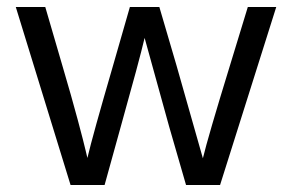

<svg xmlns="http://www.w3.org/2000/svg" viewBox="-20 -527 832 547"><path d="M278 0H181L25 -507H109L158 -339Q184 -251 201.5 -185.5Q219 -120 224 -98L229 -77Q244 -141 302 -340L350 -507H434L483 -340L558 -76Q572 -135 635 -340L686 -507H767L607 0H510L462 -166L392 -419Q377 -355 324 -166Z"/></svg>

Font: Hind Vadodara
Style: Regular
Weight: 400
Designer: Hitesh Malaviya
Foundry: Indian Type Foundry
Version: Version 1.001;PS 1.0;hotconv 1.0.86;makeotf.lib2.5.63406; tt